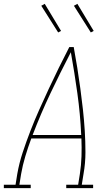

<svg xmlns="http://www.w3.org/2000/svg" viewBox="-57 -980 577 1000"><path d="M-37 0V-18H24L33 -74Q43 -131 61.5 -187Q80 -243 101.5 -298.5Q123 -354 147.5 -409Q172 -464 197.5 -518.5Q223 -573 249.5 -627Q276 -681 304 -735H327Q337 -681 345.5 -627Q354 -573 361.5 -518.5Q369 -464 375 -409Q381 -354 384.5 -298.5Q388 -243 388 -186.5Q388 -130 378 -74L369 -18H428V0H288V-18H350L359 -74Q366 -120 367.5 -166.5Q369 -213 367 -259H106Q89 -213 75 -166.5Q61 -120 53 -74L44 -18H103V0ZM113 -277H366Q361 -386 346 -494Q331 -602 312 -708Q257 -602 206 -494.5Q155 -387 113 -277ZM416 -811 328 -950 346 -960 431 -819ZM246 -811 158 -950 176 -960 261 -819Z"/></svg>

Font: Iosevka Curly Slab ThObl
Style: Regular
Weight: 100
Italic angle: -9°
Monospace: yes
Designer: Belleve Invis
Foundry: Belleve Invis
Version: Version 11.0.0; ttfautohint (v1.8.3)